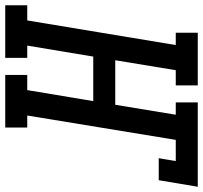

<svg xmlns="http://www.w3.org/2000/svg" viewBox="-83 -734 775 733"><g transform="rotate(90 304.5 -367.5)"><path d="M-42 0V-84H16L110 -651H63V-735H264V-651H206L168 -420H338L376 -651H329V-735H651L626 -586H542L553 -651H472L379 -84H425V0H224V-84H282L324 -336H154L112 -84H159V0Z"/></g></svg>

Font: Iosevka Curly Slab MdEx
Style: Italic
Weight: 500
Width: 7
Italic angle: -9°
Monospace: yes
Designer: Belleve Invis
Foundry: Belleve Invis
Version: Version 11.0.0; ttfautohint (v1.8.3)